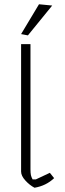

<svg xmlns="http://www.w3.org/2000/svg" viewBox="-20 -874 305 901"><path d="M79 -714 163 -854 225 -848 111 -708ZM79 -69V-667H123V-80Q123 -62 125 -52.5Q127 -43 133 -32H148L214 -63L234 -38Q196 -2 142 7Q119 -5 99 -27Q79 -49 79 -69Z"/></svg>

Font: Athiti Light
Style: Regular
Weight: 300
Designer: CadsonDemak Team
Foundry: CadsonDemak
Version: Version 1.033